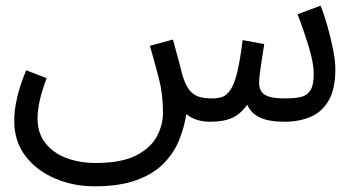

<svg xmlns="http://www.w3.org/2000/svg" viewBox="-20 -423 1249 675"><path d="M313 232Q238 232 173.5 204.5Q109 177 69.5 125.5Q30 74 30 1Q30 -35 40 -79Q50 -123 72 -176L144 -148Q128 -106 120 -71Q112 -36 112 -6Q112 45 139.5 80Q167 115 213.5 132.5Q260 150 316 150Q407 150 458.5 123.5Q510 97 531.5 56.5Q553 16 553 -26Q553 -92 538.5 -147.5Q524 -203 507 -262L588 -284Q604 -227 610.5 -201.5Q617 -176 621 -160Q632 -123 646.5 -105.5Q661 -88 680.5 -82.5Q700 -77 725 -77Q745 -77 760.5 -82Q776 -87 789.5 -106Q803 -125 813.5 -167Q824 -209 833 -282L909 -268Q906 -250 902 -224Q898 -198 894.5 -172.5Q891 -147 891 -130Q891 -116 897.5 -103.5Q904 -91 923.5 -84Q943 -77 982 -77Q1013 -77 1035.5 -81.5Q1058 -86 1070.5 -104.5Q1083 -123 1083 -163Q1083 -201 1065.5 -258.5Q1048 -316 1026 -373L1107 -403Q1120 -371 1131.5 -330Q1143 -289 1151 -249Q1159 -209 1159 -179Q1159 -111 1136 -70.5Q1113 -30 1072.5 -12.5Q1032 5 981 5Q926 5 894.5 -9.5Q863 -24 849 -55Q827 -23 797 -9Q767 5 720 5Q691 5 670 -2.5Q649 -10 635 -22Q628 24 610 69Q592 114 556 151Q520 188 460.5 210Q401 232 313 232Z"/></svg>

Font: TSCustom
Style: Regular
Weight: 400
Designer: Monotype Design Team
Foundry: Monotype Imaging Inc.
Version: Version 2.004; ttfautohint (v1.8.3) -l 8 -r 50 -G 200 -x 14 